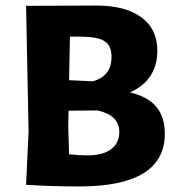

<svg xmlns="http://www.w3.org/2000/svg" viewBox="-20 -666 647 692"><path d="M328 -646Q431 -646 489 -604Q547 -562 547 -483Q547 -378 449 -333Q514 -317 544 -280.5Q574 -244 574 -184Q574 6 266 6Q166 6 74 0L83 -191L74 -645ZM265 -534H232L229 -377L315 -373Q382 -392 382 -461Q382 -502 356.5 -518Q331 -534 265 -534ZM226 -207 229 -110Q262 -106 296 -106Q350 -106 380 -128Q410 -150 410 -191Q410 -250 332 -268L227 -267Z"/></svg>

Font: Alegreya Sans ExtraBold
Style: Regular
Weight: 800
Designer: Juan Pablo del Peral
Foundry: Huerta Tipografica
Version: Version 2.007